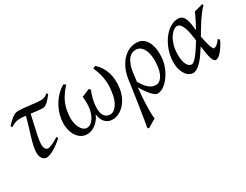

<svg xmlns="http://www.w3.org/2000/svg" viewBox="-71 -948 2146 1672"><g transform="rotate(-30 1002.0 -111.5)"><path d="M328.6 -77.1Q306.2 -56.6 282.2 -39.1Q258.3 -21.5 235.8 -8.3Q213.4 4.9 193.4 12.5Q173.3 20 158.7 20Q134.8 20 117.7 -1.2Q100.6 -22.5 100.6 -62Q100.6 -92.3 108.9 -128.7Q117.2 -165 129.6 -206.5Q142.1 -248 156.2 -293.5Q170.4 -338.9 182.1 -387.2Q165.5 -389.2 151.6 -390.1Q137.7 -391.1 127.4 -391.1Q113.8 -391.1 102.5 -389.6Q91.3 -388.2 80.1 -384.5Q68.8 -380.9 56.6 -374.8Q44.4 -368.7 29.3 -359.4L22 -376Q34.7 -389.6 49.1 -404.1Q63.5 -418.5 78.6 -430.2Q93.8 -441.9 109.1 -449.5Q124.5 -457 139.2 -457Q168 -457 199.5 -454.1Q231 -451.2 260.7 -447.5Q290.5 -443.8 317.1 -440.9Q343.8 -438 362.8 -438Q376.5 -438 387.2 -440.4Q397.9 -442.9 406.2 -447Q414.6 -451.2 421.4 -456.3Q428.2 -461.4 434.6 -467.3L444.8 -453.1Q432.6 -437.5 420.4 -422.6Q408.2 -407.7 395.8 -396Q383.3 -384.3 370.4 -377.2Q357.4 -370.1 343.8 -370.1Q334 -370.1 320.8 -371.1Q307.6 -372.1 292.5 -373.8Q277.3 -375.5 260.5 -377.4Q243.7 -379.4 227.1 -381.8Q217.3 -335 207.5 -293.5Q197.8 -252 190.2 -216.8Q182.6 -181.6 177.7 -153.1Q172.9 -124.5 172.9 -103Q172.9 -72.8 183.6 -58.3Q194.3 -43.9 208 -43.9Q216.8 -43.9 228.8 -47.6Q240.7 -51.3 255.4 -57.9Q270 -64.5 286.4 -73.7Q302.7 -83 319.8 -94.2Z M1008.8 -187Q1002 -137.7 982.9 -99.1Q963.9 -60.5 938 -34.2Q912.1 -7.8 882.3 6.1Q852.5 20 823.7 20Q797.9 20 778.6 11Q759.3 2 745.8 -13.4Q732.4 -28.8 724.9 -49.6Q717.3 -70.3 714.8 -94.2Q708.5 -77.6 695.6 -57.6Q682.6 -37.6 663.6 -20.5Q644.5 -3.4 619.9 8.3Q595.2 20 565.4 20Q531.2 20 504.2 2.2Q477.1 -15.6 459.2 -46.6Q441.4 -77.6 434.6 -119.1Q427.7 -160.6 434.6 -208Q440.4 -247.1 454.6 -284.2Q468.8 -321.3 490.2 -354Q511.7 -386.7 539.3 -413.8Q566.9 -440.9 599.6 -460Q601.1 -458.5 604.2 -457Q607.4 -455.6 611.1 -453.9Q614.7 -452.1 617.9 -450.2Q621.1 -448.2 622.6 -446.3Q593.8 -415.5 574.2 -387.2Q554.7 -358.9 541.7 -331.5Q528.8 -304.2 521.5 -276.9Q514.2 -249.5 510.7 -220.2Q504.9 -176.8 509.8 -141.4Q514.6 -106 526.6 -81.1Q538.6 -56.2 555.7 -42.5Q572.8 -28.8 591.8 -28.8Q612.8 -28.8 629.9 -41.5Q647 -54.2 660.2 -74.2Q673.3 -94.2 681.9 -118.9Q690.4 -143.6 693.8 -167Q695.8 -184.6 696.5 -201.9Q697.3 -219.2 696.8 -234.6Q696.3 -250 695.1 -262.2Q693.8 -274.4 692.9 -281.7Q713.9 -289.6 734.9 -298.8Q755.9 -308.1 771.5 -315.4Q773.4 -313 775.9 -310.5L786.1 -300.3Q778.8 -283.2 772 -262.7Q766.1 -245.1 760.3 -221.4Q754.4 -197.8 751.5 -169.9Q749 -146 749.8 -120.8Q750.5 -95.7 758.3 -75.2Q766.1 -54.7 783 -41.7Q799.8 -28.8 829.6 -28.8Q843.3 -28.8 858.2 -37.8Q873 -46.9 886.5 -63.5Q899.9 -80.1 910.9 -104Q921.9 -127.9 927.7 -157.2Q936 -197.8 938.7 -233.6Q941.4 -269.5 937.7 -304Q934.1 -338.4 924.1 -373.8Q914.1 -409.2 896.5 -449.2Q900.4 -453.1 909.4 -455.3Q918.5 -457.5 923.3 -460Q976.1 -412.1 998.5 -343.3Q1021 -274.4 1008.8 -187Z M1167.5 -159.7Q1189.5 -120.1 1209.5 -98.4Q1229.5 -76.7 1247.1 -66.2Q1264.6 -55.7 1279.3 -53.7Q1293.9 -51.8 1304.2 -51.8Q1313 -51.8 1325.7 -57.9Q1338.4 -64 1351.3 -78.6Q1364.3 -93.3 1375 -118.2Q1385.7 -143.1 1390.6 -180.7Q1397.5 -230 1394 -271.5Q1390.6 -313 1378.2 -343Q1365.7 -373 1345.2 -389.9Q1324.7 -406.7 1297.9 -406.7Q1283.7 -406.7 1265.4 -401.4Q1247.1 -396 1229.2 -377.2Q1211.4 -358.4 1196.8 -322.3Q1182.1 -286.1 1175.8 -224.1ZM1459 -217.8Q1455.6 -191.4 1446.8 -163.6Q1438 -135.7 1424.8 -109.4Q1411.6 -83 1394.5 -59.6Q1377.4 -36.1 1357.9 -18.3Q1338.4 -0.5 1316.9 9.8Q1295.4 20 1273.4 20Q1264.2 20 1252 12.9Q1239.7 5.9 1224.4 -9.8Q1209 -25.4 1190.4 -50.8Q1171.9 -76.2 1150.4 -112.8Q1149.4 -106.4 1148.7 -98.6Q1147.9 -90.8 1147 -82Q1144 -57.6 1142.1 -29.5Q1140.1 -1.5 1138.9 27.1Q1137.7 55.7 1137.2 82.8Q1136.7 109.9 1137 132.3Q1137.2 154.8 1138.4 171.1Q1139.6 187.5 1141.6 193.8Q1132.3 199.2 1121.3 205.6Q1110.4 211.9 1098.9 218.5Q1087.4 225.1 1076.7 231.7Q1065.9 238.3 1056.6 244.1Q1052.2 241.7 1050.5 239.3Q1048.8 236.8 1044.9 232.4Q1047.9 216.3 1053.5 183.8Q1059.1 151.4 1065.7 109.9Q1072.3 68.4 1079.3 22Q1086.4 -24.4 1092.8 -68.1Q1099.1 -111.8 1104.5 -148.9Q1109.9 -186 1112.8 -209Q1121.6 -272.5 1143.6 -319.1Q1165.5 -365.7 1195.1 -396.5Q1224.6 -427.2 1259.8 -442.1Q1294.9 -457 1330.6 -457Q1372.1 -457 1399.2 -435.8Q1426.3 -414.6 1441.2 -380.4Q1456.1 -346.2 1460 -303.5Q1463.9 -260.7 1459 -217.8Z M1658.2 -51.8Q1668.9 -51.8 1684.3 -64.9Q1699.7 -78.1 1717.5 -100.6Q1735.4 -123 1754.9 -152.6Q1774.4 -182.1 1793.9 -214.8Q1789.1 -250.5 1783 -284.9Q1776.9 -319.3 1767.3 -346.2Q1757.8 -373 1743.9 -389.4Q1730 -405.8 1710 -405.8Q1695.8 -405.8 1675.8 -391.8Q1655.8 -377.9 1637.5 -350.3Q1619.1 -322.8 1606.4 -281.5Q1593.8 -240.2 1593.8 -185.1Q1593.8 -121.6 1611.3 -86.7Q1628.9 -51.8 1658.2 -51.8ZM2003.9 -446.8Q1983.9 -429.2 1964.4 -404.1Q1944.8 -378.9 1925 -349.6Q1905.3 -320.3 1885.7 -287.6Q1866.2 -254.9 1846.7 -221.7Q1851.1 -196.8 1856.9 -170.9Q1862.8 -145 1869.4 -124Q1876 -103 1882.8 -89.6Q1889.6 -76.2 1895 -76.2Q1902.8 -76.2 1912.4 -80.8Q1921.9 -85.4 1931.2 -93.3Q1940.4 -101.1 1948.5 -110.6Q1956.5 -120.1 1961.9 -129.9Q1968.3 -126 1971.2 -122.6Q1974.1 -119.1 1978 -115.2Q1972.7 -102.5 1964.6 -87.6Q1956.5 -72.8 1946.8 -57.9Q1937 -43 1926 -28.8Q1915 -14.6 1904.1 -3.9Q1893.1 6.8 1882.1 13.4Q1871.1 20 1861.8 20Q1849.6 20 1840.8 9.5Q1832 -1 1825.4 -22.2Q1818.8 -43.5 1813.5 -75.2Q1808.1 -106.9 1802.2 -148.9Q1780.8 -114.3 1759.3 -83.5Q1737.8 -52.7 1716.3 -29.8Q1694.8 -6.8 1673.6 6.6Q1652.3 20 1630.9 20Q1614.7 20 1596.4 10.7Q1578.1 1.5 1562.7 -18.8Q1547.4 -39.1 1537.1 -71Q1526.9 -103 1526.9 -148.9Q1526.9 -184.1 1534.7 -220.5Q1542.5 -256.8 1557.1 -291Q1571.8 -325.2 1592 -355.5Q1612.3 -385.7 1637.2 -408.2Q1662.1 -430.7 1690.9 -443.8Q1719.7 -457 1751 -457Q1774.9 -457 1790 -444.8Q1805.2 -432.6 1814.5 -410.9Q1823.7 -389.2 1828.9 -358.6Q1834 -328.1 1837.9 -291.5Q1850.6 -314.5 1861.8 -336.2Q1873 -357.9 1882.6 -377Q1892.1 -396 1899.4 -411.6Q1906.7 -427.2 1911.1 -438Q1932.1 -442.4 1953.1 -448.2Q1974.1 -454.1 1997.1 -460.9Q2000 -455.6 2001.2 -452.9Q2002.4 -450.2 2003.9 -446.8Z"/></g></svg>

Font: Gentium Plus
Style: Italic
Weight: 400
Italic angle: -8°
Designer: J. Victor Gaultney, Annie Olsen, Iska Routamaa
Foundry: SIL International
Version: Version 1.510